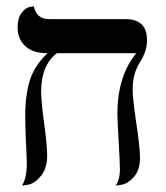

<svg xmlns="http://www.w3.org/2000/svg" viewBox="-20 -580 519 602"><path d="M396 -298.8Q396 -270 407.5 -193.1Q418.9 -116.2 418.9 -85Q418.9 -46.9 399.9 -25.4Q380.9 -3.9 361.8 -1L342.8 2Q356 -17.1 356 -48.8Q356 -69.8 352.1 -136Q348.1 -202.1 348.1 -223.1Q348.1 -341.3 407.2 -413.1H158.2Q109.4 -376 108.9 -293.9Q108.9 -263.2 118.4 -193.6Q127.9 -124 127.9 -92.8Q127.9 -51.8 107.9 -27.8Q87.9 -3.9 68.4 -1L48.8 2Q64 -20 64 -67.9Q64 -80.1 61.5 -131.6Q59.1 -183.1 59.1 -214.8Q59.1 -281.7 73.5 -327.9Q87.9 -374 128.9 -413.1Q83 -413.1 59.1 -435.5Q35.2 -458 35.2 -494.1Q35.2 -522.9 47.6 -539.6Q60.1 -556.2 73.2 -558.1L85.9 -560.1Q94.7 -520 133.8 -520H374Q440.9 -520 440.9 -454.1Q440.9 -418.9 418.5 -384.3Q396 -349.6 396 -298.8Z"/></svg>

Font: Linux Libertine Capitals
Style: Small Caps
Weight: 400
Designer: Philipp H. Poll
Foundry: Philipp H. Poll
Version: Version 5.1.3